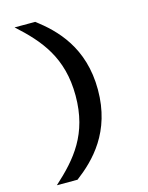

<svg xmlns="http://www.w3.org/2000/svg" viewBox="-143 -889 907 1176"><g transform="rotate(-15 310.0 -300.5)"><path d="M320.5 -300.5C320.5 -58 207.5 73.5 67.5 200H198.5C316 111 462 -32.5 462 -300.5C462 -569.5 316 -712 198.5 -801H67.5C207.5 -674.5 320.5 -543 320.5 -300.5Z"/></g></svg>

Font: Monaspace Neon
Style: Bold
Weight: 700
Designer: Riley Cran & the Lettermatic Team
Foundry: Lettermatic
Version: Version 1.200 (Monaspace Neon)